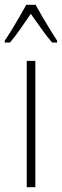

<svg xmlns="http://www.w3.org/2000/svg" viewBox="-42 -784 259 804"><path d="M106 0H70V-529H106ZM107 -764Q120 -740 138 -709.5Q156 -679 172.5 -652.5Q189 -626 197 -614V-606H176Q155 -630 131.5 -663.5Q108 -697 87 -726Q68 -699 44 -664Q20 -629 0 -606H-22V-614Q-10 -631 6.5 -658Q23 -685 39.5 -713.5Q56 -742 68 -764Z"/></svg>

Font: Noto Sans Myanmar UI ExtraCondensed ExtraLight
Style: Regular
Weight: 200
Width: 2
Designer: Monotype Design Team
Foundry: Monotype Imaging Inc.
Version: Version 2.103; ttfautohint (v1.8.4.7-5d5b)